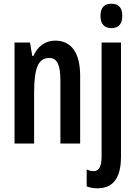

<svg xmlns="http://www.w3.org/2000/svg" viewBox="-20 -770 729 1030"><path d="M519 -684C519 -642 540 -619 578 -619C616 -619 636 -642 636 -684C636 -727 618 -750 578 -750C538 -750 519 -728 519 -684ZM276 -552C224 -552 183 -523 159 -470H153L141 -542H58V0H163V-271C163 -406 185 -459 245 -459C289 -459 304 -417 304 -337V0H410V-363C410 -488 362 -552 276 -552ZM504 240C585 240 629 187 629 71V-542H525V68C525 122 512 148 482 148C471 148 458 145 445 139V230C463 237 483 240 504 240Z"/></svg>

Font: Noto Sans Display Condensed Medium
Style: Regular
Weight: 500
Width: 3
Designer: Monotype Design Team
Foundry: Monotype Imaging Inc.
Version: Version 1.900